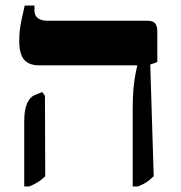

<svg xmlns="http://www.w3.org/2000/svg" viewBox="-20 -667 653 694"><path d="M459.6 7V-268.1Q459.6 -316.4 462.5 -346.6Q465.4 -376.9 469.1 -396.1Q472.7 -415.3 475.7 -428.4V-430.8H121.8Q84.8 -430.8 67.2 -451.1Q49.6 -471.5 49.6 -518.9Q49.6 -538.9 51.4 -556.1Q53.3 -573.3 57.7 -594.8Q62 -616.2 69.4 -647H104.5V-630Q104.5 -610.7 116.9 -601.3Q129.3 -592 152.3 -592H512.8Q532.1 -592 540.3 -583Q548.6 -573.9 548.6 -552.6V-442.7L523.1 -433.7L535.6 -30.2Q521.7 -16.3 509.5 -8.3Q497.4 -0.4 478.1 7ZM67.6 7V-229.5Q67.6 -269.3 77.5 -292.4Q87.4 -315.5 105.1 -323L132.5 -334.3L142.5 -320.9L143.5 -29.6Q129.6 -16.8 117.2 -8.9Q104.8 -1 86 7Z"/></svg>

Font: Noto Serif Hebrew
Style: Regular
Weight: 400
Designer: Monotype Design Team
Foundry: Monotype Imaging Inc.
Version: Version 2.003